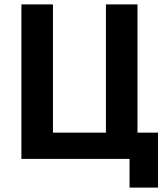

<svg xmlns="http://www.w3.org/2000/svg" viewBox="-20 -720 750 870"><path d="M567 0H77V-700H220V-119H460V-700H603V-119H696V130H567Z"/></svg>

Font: 
Style: 㨦
Weight: 700
Designer: A.Korolkova, Vitaly Kuzmin
Foundry: ParaType Ltd
Version: Version 2.000